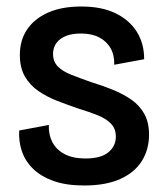

<svg xmlns="http://www.w3.org/2000/svg" viewBox="-20 -557 512 590"><path d="M239 13Q184 13 145.5 -0.5Q107 -14 82.5 -37.5Q58 -61 47.5 -91.5Q37 -122 39 -156L130 -173Q129 -143 141 -120Q153 -97 178.5 -83.5Q204 -70 243 -70Q290 -70 313 -89Q336 -108 336 -137Q336 -161 321.5 -176.5Q307 -192 281 -202.5Q255 -213 219 -224Q187 -235 156 -247Q125 -259 98.5 -277Q72 -295 56.5 -322Q41 -349 41 -388Q41 -433 63 -466Q85 -499 127 -518Q169 -537 230 -537Q292 -537 334.5 -516.5Q377 -496 400 -460Q423 -424 423 -375L331 -358Q332 -387 320 -408.5Q308 -430 285 -442Q262 -454 229 -454Q188 -454 165.5 -437Q143 -420 143 -391Q143 -368 157.5 -353Q172 -338 198.5 -327.5Q225 -317 259 -305Q295 -294 327 -281Q359 -268 384 -250.5Q409 -233 423.5 -207Q438 -181 438 -143Q438 -98 416 -62.5Q394 -27 349.5 -7Q305 13 239 13Z"/></svg>

Font: Bricolage Grotesque SemiCondensed Medium
Style: Regular
Weight: 500
Width: 4
Designer: Mathieu Triay
Foundry: Atelier Triay
Version: Version 1.001;gftools[0.9.33.dev8+g029e19f]